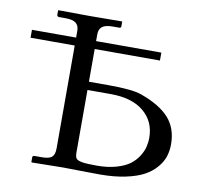

<svg xmlns="http://www.w3.org/2000/svg" viewBox="-74 -725 843 805"><g transform="rotate(10 347.5 -322.0)"><path d="M388.2 -337.9H289.1V-71.8Q289.1 -53.7 294.7 -46.4Q300.3 -39.1 319.3 -35.6Q338.4 -32.2 382.8 -32.2Q428.7 -32.2 464.6 -42.5Q500.5 -52.7 521.5 -68.4Q542.5 -84 555.9 -105Q569.3 -126 574.2 -145.5Q579.1 -165 579.1 -185.1Q579.1 -254.4 529.1 -296.1Q479 -337.9 388.2 -337.9ZM566.9 -512.2H289.1V-373H372.1Q473.6 -373 513.2 -358.9Q595.7 -329.6 634.8 -285.9Q673.8 -242.2 673.8 -173.8Q673.8 -146.5 666 -122.3Q658.2 -98.1 638.7 -75Q619.1 -51.8 589.1 -35.2Q559.1 -18.6 511 -8.3Q462.9 2 401.9 2Q350.6 2 311.5 1Q272.5 0 246.1 0L111.8 2L109.9 0V-19Q109.9 -26.9 118.2 -26.9H149.9Q180.7 -26.9 192.4 -37.4Q204.1 -47.9 204.1 -74.2V-512.2H16.1V-545.9H204.1V-574.2Q204.1 -596.7 190.7 -607.4Q177.2 -618.2 147 -618.2H118.2Q115.2 -618.2 112.5 -620.4Q109.9 -622.6 109.9 -626V-645L111.8 -646Q204.1 -645 245.1 -645L380.9 -646L382.8 -645V-626Q382.8 -618.2 375 -618.2H347.2Q315.9 -618.2 302.5 -607.4Q289.1 -596.7 289.1 -575.2V-545.9H566.9Z"/></g></svg>

Font: Common Serif SemiBold
Style: Regular
Weight: 600
Designer: Philipp H. Poll, Khaled Hosny
Foundry: Stefan Peev, Context Ltd.
Version: Version 1.026